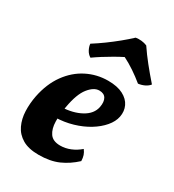

<svg xmlns="http://www.w3.org/2000/svg" viewBox="-176 -814 836 923"><g transform="rotate(30 242.5 -352.5)"><path d="M181.6 9Q125.6 9 91.4 -11.2Q57.2 -31.4 41 -65.7Q24.7 -100 23.1 -142Q21.5 -184.1 30 -227.8Q45.5 -304.5 84.1 -357.9Q122.7 -411.4 177.3 -439.2Q232 -467 294.7 -467Q345.7 -467 377.9 -450.2Q410 -433.5 422.9 -405.9Q435.9 -378.3 429.4 -345.6Q423.4 -315.7 399.5 -287.7Q375.6 -259.6 339.1 -237.3Q302.5 -214.9 256.4 -201.4Q210.3 -187.8 159.5 -186.8L162.5 -244.7Q225.3 -247.1 269.8 -271.6Q314.4 -296 322.8 -337.8Q328.8 -368.8 318.3 -386.9Q307.8 -405 281.3 -405Q251.4 -405 222.9 -369.3Q194.5 -333.7 181.1 -256.7Q172.5 -212 173.3 -171.6Q174 -131.1 191.3 -106.2Q208.6 -81.3 249.2 -81.3Q277.9 -81.3 305.5 -92.7Q333.1 -104.1 356 -124.2Q365.5 -111.9 370 -98.6Q374.5 -85.4 374.9 -67.5Q336.1 -31.3 290.5 -11.1Q244.9 9 181.6 9ZM164.5 -520.1Q148.6 -529.6 139.8 -546.8Q131.1 -564 130.4 -578.1Q160.5 -597.1 191.5 -619.6Q222.4 -642.2 251.6 -666Q280.7 -689.8 304.7 -712.3Q320.4 -714.8 336.7 -713.1Q353 -711.4 367.3 -705.3Q391.8 -668.8 420.8 -632.7Q449.7 -596.6 485 -556.3Q476.3 -544.7 460.2 -536.7Q444.1 -528.7 424.7 -526.3Q396.7 -549.3 366.2 -569.8Q335.6 -590.3 305.7 -605.2Q282.7 -593.7 257.4 -579.1Q232 -564.6 208 -549.3Q183.9 -534 164.5 -520.1Z"/></g></svg>

Font: Vollkorn
Style: Italic
Weight: 400
Italic angle: -11°
Designer: Friedrich Althausen
Foundry: Friedrich Althausen
Version: Version 5.001